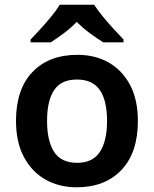

<svg xmlns="http://www.w3.org/2000/svg" viewBox="-20 -786 654 816"><path d="M566 -272Q566 -137 496 -63.5Q426 10 306 10Q231 10 173 -23Q115 -56 81.5 -119Q48 -182 48 -272Q48 -407 118 -480Q188 -553 309 -553Q385 -553 442.5 -520Q500 -487 533 -424.5Q566 -362 566 -272ZM180 -272Q180 -187 210 -140.5Q240 -94 308 -94Q374 -94 404.5 -140.5Q435 -187 435 -272Q435 -358 404.5 -403Q374 -448 307 -448Q240 -448 210 -403Q180 -358 180 -272ZM380 -766Q394 -744 416.5 -716.5Q439 -689 463 -663Q487 -637 505 -618V-606H419Q393 -622 363 -644Q333 -666 306 -693Q280 -666 251 -644.5Q222 -623 196 -606H110V-618Q129 -638 152.5 -663.5Q176 -689 198.5 -716.5Q221 -744 234 -766Z"/></svg>

Font: Noto Sans Kawi SemiBold
Style: Regular
Weight: 600
Designer: Fadhl Haqq
Version: Version 1.000